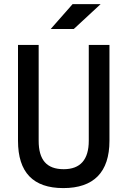

<svg xmlns="http://www.w3.org/2000/svg" viewBox="-20 -914 626 943"><path d="M291 9.8C439.5 9.8 517.6 -67.4 517.6 -222.7V-693.4H416V-222.7C416 -129.9 374.5 -83 293 -83C208 -83 169.9 -129.9 169.9 -222.7V-693.4H68.4V-222.7C68.4 -67.4 142.6 9.8 291 9.8ZM229 -771.5H342.3L474.1 -893.6H336.4Z"/></svg>

Font: CaskaydiaCove Nerd Font
Style: Regular
Weight: 400
Designer: Aaron Bell
Foundry: Saja Typeworks
Version: Version 2111.1;Nerd Fonts 2.3.3